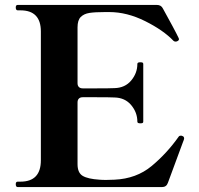

<svg xmlns="http://www.w3.org/2000/svg" viewBox="-20 -760 810 780"><path d="M728 -197Q728 -194 723 -182L662 -17Q656 0 638 0H52Q44 0 44 -12Q44 -22 52 -22H63Q146 -22 146 -109V-632Q146 -718 63 -718H52Q44 -718 44 -730Q44 -740 52 -740H617Q635 -740 642 -725Q662 -689 680.5 -654.5Q699 -620 706 -605L707 -601Q707 -596 701 -593Q697 -591 694 -591Q688 -591 685 -594Q644 -637 570 -674Q496 -711 424 -711H407Q366 -711 343.5 -707.5Q321 -704 308 -691Q295 -678 295 -649V-422Q295 -412 300.5 -406.5Q306 -401 316 -401H372Q426 -401 445 -402Q488 -403 513 -433Q538 -463 538 -500Q538 -504 541 -505.5Q544 -507 550 -507Q557 -507 559.5 -505.5Q562 -504 562 -500V-266Q562 -262 559.5 -260.5Q557 -259 550 -259Q544 -259 541 -260.5Q538 -262 538 -266Q538 -303 513 -333Q488 -363 445 -364Q426 -365 372 -365H316Q306 -365 300.5 -359.5Q295 -354 295 -344V-93Q295 -58 316 -45.5Q337 -33 384 -30Q394 -29 411 -29Q431 -29 445 -30Q534 -34 596 -85.5Q658 -137 706 -205Q709 -209 715 -209Q718 -209 722 -207Q728 -205 728 -197Z"/></svg>

Font: Shippori Mincho B1 ExtraBold
Style: Regular
Weight: 800
Designer: FONTDASU
Foundry: FONTDASU / Google Inc. / but / Adobe
Version: Version 3.110; ttfautohint (v1.8.3)